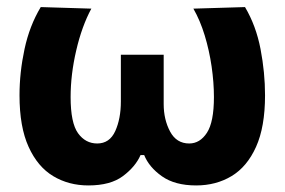

<svg xmlns="http://www.w3.org/2000/svg" viewBox="-20 -524 824 556"><path d="M236 13Q179 13 134 -14Q89 -41 62.8 -98.8Q36.5 -156.5 36.5 -248Q36.5 -314 51 -381.8Q65.5 -449.5 98 -503.5L244.5 -499Q217 -448 200.8 -378.2Q184.5 -308.5 184.5 -243Q184.5 -168 206 -138.2Q227.5 -108.5 261.5 -108.5Q297.5 -108.5 313.8 -144.5Q330 -180.5 330 -230V-365.5H454V-222.5Q454 -178 472.5 -143.2Q491 -108.5 528 -108.5Q559 -108.5 579.2 -139.5Q599.5 -170.5 599.5 -243Q599.5 -285 592.8 -331.5Q586 -378 572.8 -421.5Q559.5 -465 540 -499L689.5 -503.5Q721.5 -449.5 734.5 -381.8Q747.5 -314 747.5 -248Q747.5 -156.5 721.5 -98.8Q695.5 -41 650.5 -14Q605.5 13 548 13Q486.5 13 449 -13.5Q411.5 -40 397.5 -75H387Q372.5 -41.5 336.2 -14.2Q300 13 236 13Z"/></svg>

Font: Commissioner
Style: Bold
Weight: 700
Designer: Kostas Bartsokas
Foundry: Kostas Bartsokas
Version: Version 1.000; ttfautohint (v1.8.3)